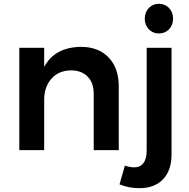

<svg xmlns="http://www.w3.org/2000/svg" viewBox="-20 -785 990 1004"><path d="M601 -334V0H470V-296Q470 -352 438 -384.5Q406 -417 351 -417Q286 -416 248.5 -373Q211 -330 211 -263V0H81V-535H211V-435Q266 -538 403 -540Q495 -540 548 -484.5Q601 -429 601 -334ZM679 90Q712 91 729.5 68.5Q747 46 747 3V-535H877V23Q877 106 832.5 152.5Q788 199 709 199Q654 199 605 179L633 81Q656 89 679 90ZM885 -687Q885 -654 864 -632Q843 -610 811 -610Q779 -610 758 -632Q737 -654 737 -687Q737 -721 758 -743Q779 -765 811 -765Q843 -765 864 -743Q885 -721 885 -687Z"/></svg>

Font: Montserrat arm2 Medium
Style: Regular
Weight: 500
Designer: Julieta Ulanovsky
Foundry: Julieta Ulanovsky
Version: Version 6.000